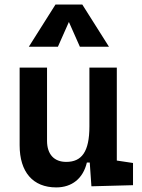

<svg xmlns="http://www.w3.org/2000/svg" viewBox="-20 -815 626 845"><path d="M227.5 9.8C296.4 9.8 345.7 -29.3 362.3 -99.6H375L382.3 4.9L565.4 0V-97.7L494.1 -108.4V-517.6H373.5V-258.8C373.5 -146 338.9 -102.5 271.5 -102.5C218.3 -102.5 187 -135.7 187 -195.3V-517.6H66.4V-175.8C66.4 -57.6 125 9.8 227.5 9.8ZM106.9 -609.4H234.9L283.2 -718.3L331.5 -609.4H459.5L342.3 -794.9H224.1Z"/></svg>

Font: Cascadia Code NF SemiBold
Style: Regular
Weight: 600
Monospace: yes
Designer: Aaron Bell
Foundry: Saja Typeworks
Version: Version 2404.023